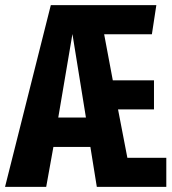

<svg xmlns="http://www.w3.org/2000/svg" viewBox="-32 -731 671 751"><path d="M321.5 -156.4H176.9L148.7 0H-12.3L166.7 -710.8H579.5L562.1 -596.9H375.4L409.2 -416.9H570.3V-303.1H429.7L466.2 -113.8H618.5V0H346.7ZM195.9 -271.3H304.1L251.3 -597.9Z"/></svg>

Font: FiraCode Nerd Font
Style: Bold
Weight: 700
Designer: Carrois Corporate, Edenspiekermann AG, Nikita Prokopov
Foundry: Carrois Corporate, Edenspiekermann AG, Nikita Prokopov
Version: Version 6.002;Nerd Fonts 2.1.0